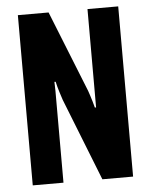

<svg xmlns="http://www.w3.org/2000/svg" viewBox="-51 -729 606 772"><g transform="rotate(-5 252.5 -343.5)"><path d="M50 0V-687H174L305 -359Q308 -351 311.5 -339.5Q315 -328 319 -315.5Q323 -303 326 -290H331Q331 -310 331 -328.5Q331 -347 331 -359V-687H455V0H331L200 -332Q196 -344 189.5 -364.5Q183 -385 178 -407H173Q174 -391 174 -370Q174 -349 174 -332V0Z"/></g></svg>

Font: Archivo ExtraCondensed
Style: Bold
Weight: 700
Width: 2
Designer: Hector Gatti
Foundry: Omnibus-Type
Version: Version 2.001